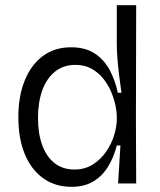

<svg xmlns="http://www.w3.org/2000/svg" viewBox="-20 -710 621 743"><path d="M257 13Q194 13 147.5 -20Q101 -53 76 -113.5Q51 -174 51 -257Q51 -337 75.5 -398Q100 -459 145.5 -493Q191 -527 255 -527Q311 -527 347.5 -502.5Q384 -478 405 -438Q426 -398 436 -351H450Q445 -385 441 -418.5Q437 -452 434.5 -483Q432 -514 432 -539V-690H507L506 -250L507 0H437L446 -147H432Q420 -100 397.5 -64Q375 -28 340.5 -7.5Q306 13 257 13ZM268 -54Q308 -54 338.5 -73Q369 -92 390 -122Q411 -152 421.5 -186Q432 -220 432 -249V-259Q432 -278 426.5 -303.5Q421 -329 409.5 -356Q398 -383 379 -406.5Q360 -430 333.5 -444.5Q307 -459 272 -459Q225 -459 192.5 -432.5Q160 -406 143.5 -360Q127 -314 127 -254Q127 -193 143.5 -148Q160 -103 191.5 -78.5Q223 -54 268 -54Z"/></svg>

Font: Bricolage Grotesque 36pt Light
Style: Regular
Weight: 300
Designer: Mathieu Triay
Foundry: Atelier Triay
Version: Version 1.001;gftools[0.9.33.dev8+g029e19f]